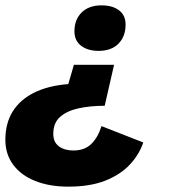

<svg xmlns="http://www.w3.org/2000/svg" viewBox="-41 -529 648 717"><path d="M385 -287 350 -134Q296 -134 252.5 -124.5Q209 -115 183.5 -92.5Q158 -70 158 -29Q158 2 179 17.5Q200 33 233 33Q275 33 300 8.5Q325 -16 338 -58L494 3Q479 48 444 85.5Q409 123 352.5 145.5Q296 168 214 168Q144 168 91 147Q38 126 8.5 86.5Q-21 47 -21 -7Q-21 -68 6 -112Q33 -156 85.5 -182.5Q138 -209 214 -215L235 -287ZM338 -509Q379 -509 403.5 -490.5Q428 -472 428 -437Q428 -393 401.5 -366Q375 -339 327 -339Q287 -339 262 -358Q237 -377 237 -412Q237 -456 264 -482.5Q291 -509 338 -509Z"/></svg>

Font: Kantumruy Pro
Style: Bold Italic
Weight: 700
Italic angle: -13°
Version: Version 1.002